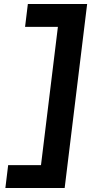

<svg xmlns="http://www.w3.org/2000/svg" viewBox="-20 -770 458 965"><path d="M7 175H305L418 -750H120L106 -635H271L186 60H21Z"/></svg>

Font: Bluebird
Style: SfBdExtObl
Weight: 700
Designer: Jasper
Foundry: Cannot Into Space Fonts
Version: Version 0.98